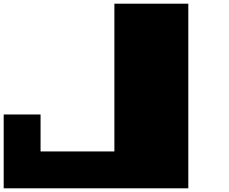

<svg xmlns="http://www.w3.org/2000/svg" viewBox="-20 -1020 1240 1040"><path d="M0 0V-399.9H199.7V-199.7H599.6V-1000H1000V0Z"/></svg>

Font: 8-bit HUD
Style: Regular
Weight: 400
Designer: lSPl
Foundry: https://fontstruct.com
Version: Version 1.0